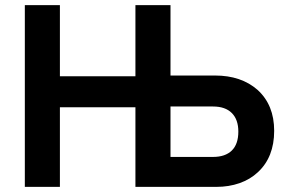

<svg xmlns="http://www.w3.org/2000/svg" viewBox="-20 -730 1114 750"><path d="M214 0V-311H509V0H825Q874 0 915.5 -14.5Q957 -29 987 -57Q1051 -116 1051 -219Q1051 -320 986 -379Q922 -435 820 -435H646V-710H509V-432H214V-710H77V0ZM646 -314H812Q860 -314 885.5 -288.5Q911 -263 911 -216Q911 -167 885.5 -142Q860 -117 812 -117H646Z"/></svg>

Font: RT Raleway Bold
Style: Regular
Weight: 400
Designer: Matt McInerney, Pablo Impallari, Rodrigo Fuenzalida — Edited by Milan Moffatt in April 2016
Foundry: Matt McInerney, Pablo Impallari, Rodrigo Fuenzalida — Edited by Milan Moffatt in April 2016
Version: Version 3.001